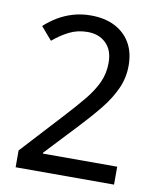

<svg xmlns="http://www.w3.org/2000/svg" viewBox="-82 -790 715 855"><g transform="rotate(10 275.5 -362.0)"><path d="M47 -76 218 -262Q267 -315 301.5 -357Q336 -399 355 -440Q374 -481 374 -530Q374 -587 342 -618Q310 -649 259 -649Q213 -649 175.5 -630Q138 -611 104 -582L54 -640Q80 -664 111.5 -683Q143 -702 180.5 -713Q218 -724 260 -724Q323 -724 368.5 -701Q414 -678 439 -635.5Q464 -593 464 -533Q464 -478 442 -429Q420 -380 381.5 -332Q343 -284 293 -231L156 -85V-81H492V0H47Z"/></g></svg>

Font: usinhala05
Style: Book
Weight: 400
Designer: Jelle Bosma - Monotype Design Team
Foundry: Monotype Imaging Inc.
Version: Version 2.003